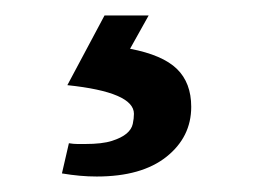

<svg xmlns="http://www.w3.org/2000/svg" viewBox="-20 -20 327 248"><path d="M172 0 148 43Q190 51 208.5 69Q227 87 227 118Q227 157 195 182.5Q163 208 105 208Q94 208 83 207Q72 206 60 204L69 165Q75 166 80 166Q85 166 90 166Q112 166 124.5 162Q137 158 143.5 152.5Q150 147 151.5 140Q153 133 153 127Q153 99 67 90L115 0Z"/></svg>

Font: PT Sans
Style: Regular
Weight: 400
Version: Version 2.003W OFL; ttfautohint (v1.6)